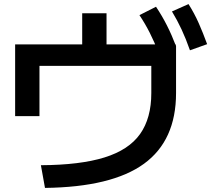

<svg xmlns="http://www.w3.org/2000/svg" viewBox="-20 -868 1040 939"><path d="M180 -60Q372 -61 491 -98Q610 -135 665 -212.5Q720 -290 720 -413V-546H173V-300H54V-651H382V-803H501V-651H839L841 -642V-413Q841 -181 684 -67Q527 47 200 51ZM757 -607Q735 -663 712.5 -707.5Q690 -752 662 -794L743 -835Q773 -790 796.5 -743.5Q820 -697 841 -642ZM909 -622Q889 -679 868 -724Q847 -769 821 -812L902 -848Q931 -802 952 -754.5Q973 -707 993 -652Z"/></svg>

Font: M PLUS 1 Code SemiBold
Style: Regular
Weight: 600
Designer: Coji Morishita
Foundry: UNDERFOREST DESIGN
Version: Version 1.005